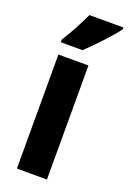

<svg xmlns="http://www.w3.org/2000/svg" viewBox="-148 -818 585 870"><g transform="rotate(20 144.5 -383.0)"><path d="M289 -757V-766H125C104 -721 79 -672 45 -619V-606H150C198 -651 262 -720 289 -757ZM199 0V-550H54V0Z"/></g></svg>

Font: Noto Sans Armenian ExtraCondensed ExtraBold
Style: Regular
Weight: 800
Width: 2
Designer: Monotype Design Team
Foundry: Monotype Imaging Inc.
Version: Version 2.008